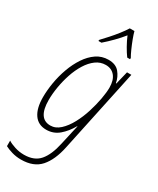

<svg xmlns="http://www.w3.org/2000/svg" viewBox="-254 -837 944 1148"><g transform="rotate(30 218.5 -262.5)"><path d="M107 240Q73 240 43 231Q13 222 -5 212V174Q13 186 44 196Q75 206 108 206Q179 206 215.5 163Q252 120 270 36L282 -17Q285 -32 290.5 -55.5Q296 -79 301 -101H299Q272 -53 235 -21.5Q198 10 148 10Q93 10 64 -31.5Q35 -73 35 -149Q35 -197 44 -250.5Q53 -304 71.5 -355Q90 -406 117.5 -447.5Q145 -489 181.5 -514Q218 -539 264 -539Q314 -539 339 -509Q364 -479 371 -439H374L396 -529H426L305 41Q285 137 239.5 188.5Q194 240 107 240ZM157 -24Q193 -24 223.5 -52Q254 -80 278 -124.5Q302 -169 318 -220Q334 -271 342.5 -318Q351 -365 351 -397Q351 -448 328 -476Q305 -504 265 -504Q228 -504 197.5 -481.5Q167 -459 143.5 -421Q120 -383 104.5 -336.5Q89 -290 81 -242Q73 -194 73 -152Q73 -24 157 -24ZM155 -614Q174 -634 197.5 -660Q221 -686 242.5 -713.5Q264 -741 279 -765H311Q316 -745 327 -716Q338 -687 350.5 -659Q363 -631 373 -614L372 -606H353Q336 -629 318.5 -660Q301 -691 288 -722Q265 -693 235 -662.5Q205 -632 175 -606H154Z"/></g></svg>

Font: Noto Sans Condensed ExtraLight
Style: Italic
Weight: 200
Width: 3
Italic angle: -12°
Designer: Monotype Design Team
Foundry: Monotype Imaging Inc.
Version: Version 2.013; ttfautohint (v1.8.4.7-5d5b)